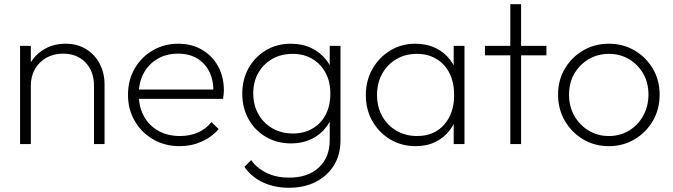

<svg xmlns="http://www.w3.org/2000/svg" viewBox="-20 -682 3188 909"><path d="M425 0V-276Q425 -344 385 -386Q345 -428 279 -428Q234 -428 199.5 -408.5Q165 -389 145.5 -355Q126 -321 126 -276L100 -291Q100 -344 125 -385.5Q150 -427 193 -451Q236 -475 291 -475Q346 -475 387.5 -449.5Q429 -424 452 -380Q475 -336 475 -282V0ZM75 0V-465H126V0Z M830 10Q761 10 705.5 -22Q650 -54 618 -109Q586 -164 586 -233Q586 -302 617 -356.5Q648 -411 702.5 -443Q757 -475 824 -475Q888 -475 936.5 -446.5Q985 -418 1012.5 -368Q1040 -318 1040 -253Q1040 -247 1039 -237.5Q1038 -228 1036 -214H622V-258H1007L990 -244Q992 -299 972 -340.5Q952 -382 914 -405Q876 -428 823 -428Q768 -428 726 -403.5Q684 -379 660.5 -336Q637 -293 637 -236Q637 -176 661.5 -131.5Q686 -87 730 -62.5Q774 -38 833 -38Q878 -38 916.5 -54.5Q955 -71 981 -104L1015 -71Q983 -33 934.5 -11.5Q886 10 830 10Z M1348 207Q1280 207 1225 181.5Q1170 156 1137 108L1169 76Q1196 114 1242 136.5Q1288 159 1349 159Q1438 159 1489.5 111Q1541 63 1541 -18V-135L1553 -243L1541 -348V-465H1592V-18Q1592 50 1561.5 100Q1531 150 1476 178.5Q1421 207 1348 207ZM1358 -3Q1292 -3 1239.5 -33.5Q1187 -64 1157 -117.5Q1127 -171 1127 -239Q1127 -306 1157 -359.5Q1187 -413 1239 -444Q1291 -475 1357 -475Q1411 -475 1454 -454.5Q1497 -434 1525.5 -397Q1554 -360 1562 -309V-168Q1553 -118 1524.5 -80.5Q1496 -43 1453.5 -23Q1411 -3 1358 -3ZM1367 -50Q1419 -50 1459.5 -73.5Q1500 -97 1522 -139.5Q1544 -182 1544 -239Q1544 -295 1521.5 -337Q1499 -379 1459 -403Q1419 -427 1365 -427Q1311 -427 1269 -403Q1227 -379 1203 -337Q1179 -295 1179 -240Q1179 -185 1203 -142Q1227 -99 1269.5 -74.5Q1312 -50 1367 -50Z M1948 10Q1881 10 1827.5 -22Q1774 -54 1743 -108.5Q1712 -163 1712 -232Q1712 -300 1743 -355Q1774 -410 1827 -442.5Q1880 -475 1946 -475Q2000 -475 2042.5 -454.5Q2085 -434 2112.5 -397Q2140 -360 2148 -309V-157Q2139 -106 2111.5 -68.5Q2084 -31 2042.5 -10.5Q2001 10 1948 10ZM1955 -38Q2035 -38 2082.5 -91.5Q2130 -145 2130 -232Q2130 -291 2108.5 -334.5Q2087 -378 2047 -402.5Q2007 -427 1954 -427Q1899 -427 1856.5 -402Q1814 -377 1789.5 -333Q1765 -289 1765 -233Q1765 -176 1789.5 -132Q1814 -88 1857 -63Q1900 -38 1955 -38ZM2128 0V-125L2139 -239L2128 -352V-465H2179V0Z M2396 0V-662H2447V0ZM2276 -420V-465H2567V-420Z M2863 10Q2795 10 2740.5 -22.5Q2686 -55 2654 -110.5Q2622 -166 2622 -234Q2622 -302 2654 -356.5Q2686 -411 2740.5 -443Q2795 -475 2863 -475Q2930 -475 2984.5 -443Q3039 -411 3071 -356.5Q3103 -302 3103 -234Q3103 -165 3071 -110Q3039 -55 2984.5 -22.5Q2930 10 2863 10ZM2863 -38Q2916 -38 2958.5 -64Q3001 -90 3025.5 -134.5Q3050 -179 3050 -235Q3050 -290 3025.5 -333Q3001 -376 2958.5 -401.5Q2916 -427 2863 -427Q2809 -427 2766.5 -401.5Q2724 -376 2699 -333Q2674 -290 2674 -234Q2674 -178 2699 -134Q2724 -90 2766.5 -64Q2809 -38 2863 -38Z"/></svg>

Font: Outfit Thin ExtraLight
Style: Regular
Weight: 250
Version: Version 1.100;gftools[0.9.27]